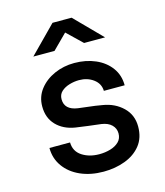

<svg xmlns="http://www.w3.org/2000/svg" viewBox="-117 -874 834 972"><g transform="rotate(-15 300.0 -387.5)"><path d="M306 10Q238 10 185 -13.5Q132 -37 101.5 -79.5Q71 -122 71 -177H179Q180 -130 217.5 -105.5Q255 -81 308 -81Q338 -81 365.5 -89Q393 -97 410.5 -114Q428 -131 428 -158Q428 -184 409.5 -202.5Q391 -221 356 -226Q324 -230 289.5 -234Q255 -238 224 -243Q163 -253 126.5 -291Q90 -329 90 -389Q90 -440 120 -478.5Q150 -517 198.5 -538.5Q247 -560 303 -560Q364 -560 413.5 -538.5Q463 -517 492 -477.5Q521 -438 521 -385H412Q411 -423 379.5 -446.5Q348 -470 304 -470Q279 -470 253.5 -462.5Q228 -455 211 -439.5Q194 -424 194 -399Q194 -344 262 -334Q281 -331 315 -327.5Q349 -324 388 -317Q450 -307 491.5 -267Q533 -227 533 -166Q533 -107 502 -68Q471 -29 419 -9.5Q367 10 306 10ZM112 -645 250 -785H350L488 -645H378L299 -721L223 -645Z"/></g></svg>

Font: Tiny SemiBold
Style: Regular
Weight: 600
Designer: Philipp Nurullin, Konstantin Bulenkov
Foundry: JetBrains
Version: Version 2.251; ttfautohint (v1.8.4.7-5d5b)